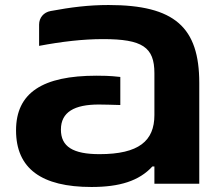

<svg xmlns="http://www.w3.org/2000/svg" viewBox="-20 -733 871 766"><path d="M596 -441V-274C596 -171 534 -118 377 -118C271 -118 223 -148 223 -216C223 -286 277 -316 374 -316C396 -316 425 -315 460 -314V-426C417 -431 387 -431 365 -431C150 -431 44 -363 44 -213C44 -60 146 13 345 13C457 13 535 -11 588 -69H596V0H775V-402C775 -624 677 -713 413 -713C333 -713 263 -704 182 -689C154 -684 136 -662 136 -635V-550C226 -567 311 -577 391 -577C548 -577 596 -545 596 -441Z"/></svg>

Font: LT Wave UI Medium
Style: Regular
Weight: 500
Designer: Daniel Lyons
Foundry: New Value
Version: Version 2.5 (Glyphs App)